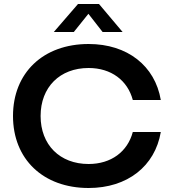

<svg xmlns="http://www.w3.org/2000/svg" viewBox="-20 -930 869 960"><path d="M423 10C617 10 755 -99 784 -270H644C618 -172 536 -110 423 -110C279 -110 183 -206 183 -350C183 -494 279 -590 423 -590C536 -590 618 -528 644 -430H784C755 -601 617 -710 423 -710C196 -710 45 -566 45 -350C45 -134 196 10 423 10ZM475 -910H370L249 -770H349L422 -861L493 -770H593Z"/></svg>

Font: Goli SemiBold
Style: Regular
Weight: 600
Designer: jaikishan Patel
Foundry: MagicType
Version: Version 1.000;Glyphs 3.2 (3242)